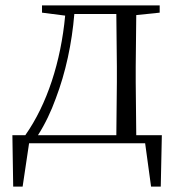

<svg xmlns="http://www.w3.org/2000/svg" viewBox="-20 -532 660 713"><path d="M136 -485 222 -474C206 -303 155 -145 74 -30H26L29 161H64L88 0H519L541 161H577L581 -30H486L484 -227V-285L486 -476L573 -485V-512H136ZM412 -30H121C148 -72 170 -119 187 -166C224 -263 247 -371 256 -480H412L414 -285V-227Z"/></svg>

Font: Noto Serif SC Light
Style: Regular
Weight: 300
Designer: Ryoko NISHIZUKA 西塚涼子 (kana & ideographs); Frank Grießhammer (Latin, Greek & Cyrillic); Wenlong ZHANG 张文龙 (bopomofo); San
Foundry: Adobe
Version: Version 2.001;hotconv 1.1.0;makeotfexe 2.6.0